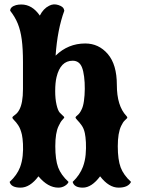

<svg xmlns="http://www.w3.org/2000/svg" viewBox="-20 -840 650 885"><path d="M74.7 24.9Q31.2 24.9 24.4 -1.5Q58.1 -32.2 72.3 -68.8Q81.5 -93.3 84.5 -121.8Q87.4 -150.4 85.9 -176.5Q84.5 -202.6 81.1 -218.8Q74.7 -246.6 64.2 -262.2Q53.7 -277.8 45.4 -285.6Q37.1 -293.5 37.1 -298.3Q37.1 -302.2 48.8 -310.3Q60.5 -318.4 68.4 -333Q85.9 -363.8 85.9 -429.2V-553.2Q85.9 -615.2 80.3 -657.5Q74.7 -699.7 62 -731Q49.3 -762.2 26.9 -790.5Q26.9 -808.6 53.7 -816.4Q64.9 -819.3 78.1 -819.3Q128.4 -819.3 163.6 -768.1Q179.7 -800.3 206.5 -813.5Q226.6 -824.2 248.8 -816.9Q271 -809.6 274.4 -797.9L276.4 -790.5Q244.6 -704.1 236.3 -583.5Q293.9 -639.6 373 -639.6Q435.1 -639.6 476.8 -591.1Q518.6 -542.5 518.6 -448.7Q518.6 -352.1 562.5 -305.7Q568.8 -298.8 565.7 -295.2Q562.5 -291.5 554.7 -284.4Q546.9 -277.3 538.6 -259.8Q522.9 -227.5 522.9 -166Q522.9 -104 536.1 -68.6Q549.3 -33.2 584 -1.5Q570.8 24.9 526.4 24.9Q481.9 24.9 441.4 -27.3Q402.3 24.9 361.8 24.9Q321.8 24.9 314.9 -1.5Q348.1 -33.2 362.3 -71.3Q372.1 -97.7 374.8 -127.4Q377.4 -157.2 376 -183.8Q374.5 -210.4 371.1 -226.1Q366.7 -247.6 356.4 -262Q346.2 -276.4 337.2 -285.4Q328.1 -294.4 328.1 -299.3Q328.1 -301.8 337.9 -309.6Q347.7 -317.4 355.5 -334Q363.3 -348.6 366.9 -374.5Q370.6 -400.4 370.8 -430.2Q371.1 -460 367.7 -486.6Q364.3 -513.2 357.9 -529.3Q345.7 -560.1 314.9 -560.1Q258.8 -560.1 240.7 -484.9Q234.4 -459.5 234.4 -419.4Q234.4 -384.8 240.5 -357.7Q246.6 -330.6 255.4 -320.8Q262.7 -313 269.5 -307.1Q276.4 -301.3 276.4 -298.8Q276.4 -296.9 267.6 -287.6Q258.8 -278.3 250 -258.8Q234.9 -228 234.9 -166Q234.9 -104 248 -68.6Q261.2 -33.2 295.9 -1.5Q292.5 8.3 279.1 16.6Q265.6 24.9 249 24.9Q200.7 24.9 157.2 -27.3Q118.2 24.9 74.7 24.9Z"/></svg>

Font: Sancreek
Style: Regular
Weight: 400
Designer: Vernon Adams
Foundry: Vernon Adams
Version: Version 1.100; ttfautohint (v1.8.4.7-5d5b)